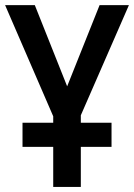

<svg xmlns="http://www.w3.org/2000/svg" viewBox="-20 -734 526 754"><path d="M189 0V-157.2H68.4V-252H189V-277.3L0 -713.9H116.7L243.7 -395L371.1 -713.9H486.3L297.4 -281.2V-252H418V-157.2H297.4V0Z"/></svg>

Font: Open Sans
Style: Regular
Weight: 600
Width: 3
Foundry: Ascender Corporation
Version: Version 1.000